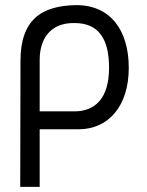

<svg xmlns="http://www.w3.org/2000/svg" viewBox="-20 -505 575 750"><path d="M278 -485C143 -483 60 -429 60 -267L59 225H135V0H287C404 0 483 -91 483 -240C483 -385 413 -485 278 -485ZM271 -70H135V-268V-271C135 -355 178 -415 267 -415H271C364 -415 406 -355 406 -240C406 -124 354 -70 271 -70Z"/></svg>

Font: Mint Spirit
Style: Regular
Weight: 400
Designer: HARENDAL Hirwen
Foundry: Arkandis Digital Foundry.
Version: Version 1.004;FFEdit